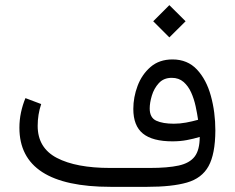

<svg xmlns="http://www.w3.org/2000/svg" viewBox="-20 -724 910 744"><path d="M573.7 -641.6 636.2 -704.1 699.2 -641.6 636.2 -579.1ZM753.9 -193.4Q730 -186 703.9 -181.2Q677.7 -176.3 648.4 -176.3Q570.8 -176.3 533.7 -206.5Q496.6 -236.8 496.6 -301.8Q496.6 -347.2 513.2 -391.4Q529.8 -435.5 563.5 -464.6Q597.2 -493.7 648.4 -493.7Q706.5 -493.7 743.2 -454.6Q779.8 -415.5 797.1 -352.5Q814.5 -289.6 814.5 -217.8Q814 -127 788.1 -80.1Q762.2 -33.2 704.3 -16.6Q646.5 0 550.3 0H408.7Q55.2 0 55.2 -229Q55.2 -259.3 61.3 -288.1Q67.4 -316.9 78.6 -343.8L139.6 -320.8Q126 -280.3 126 -236.3Q126 -150.9 200.4 -112.1Q274.9 -73.2 406.7 -73.2H560.5Q629.9 -73.2 672.4 -82.5Q714.8 -91.8 734.4 -117.4Q753.9 -143.1 753.9 -193.4ZM747.6 -259.8Q744.1 -284.2 738 -312.5Q731.9 -340.8 720.7 -365.7Q709.5 -390.6 691.2 -406.5Q672.9 -422.4 645.5 -422.4Q614.3 -422.4 595.5 -401.9Q576.7 -381.3 568.4 -353.5Q560.1 -325.7 560.1 -303.7Q560.1 -268.1 585.4 -256.3Q610.8 -244.6 653.8 -244.6Q677.2 -244.6 700.9 -249Q724.6 -253.4 747.6 -259.8Z"/></svg>

Font: Vazir Light FD-UI
Style: Light-FD-UI
Weight: 300
Designer: Saber Rastikerdar
Foundry: Saber Rastikerdar
Version: Version 30.1.0